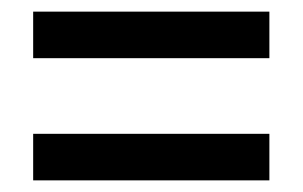

<svg xmlns="http://www.w3.org/2000/svg" viewBox="-20 -568 520 330"><path d="M37 -468V-548H443V-468ZM37 -258V-338H443V-258Z"/></svg>

Font: Noto Sans Tamil UI Condensed Medium
Style: Regular
Weight: 500
Width: 3
Designer: Jelle Bosma - Monotype Design Team
Foundry: Monotype Imaging Inc.
Version: Version 2.004; ttfautohint (v1.8.4.7-5d5b)